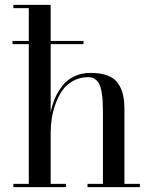

<svg xmlns="http://www.w3.org/2000/svg" viewBox="-20 -770 630 790"><path d="M35 -13.5H98.5V-588.5H31.5V-601.5H98.5V-736.5H35V-750H188.5V-601.5H323.5V-588.5H188.5V-308Q195 -340.5 207 -367.5Q219 -394.5 238 -418.5Q257 -442.5 286.5 -456.2Q316 -470 353 -470Q395 -470 423.2 -459Q451.5 -448 466 -426.5Q480.5 -405 486.2 -379.8Q492 -354.5 492 -319V-13.5H555.5V0H340V-13.5H403.5V-305.5Q403.5 -334 402.5 -353.5Q401.5 -373 397.8 -393.2Q394 -413.5 387.8 -425.5Q381.5 -437.5 370 -445Q358.5 -452.5 342.5 -452.5Q308 -452.5 280.5 -437Q253 -421.5 236.2 -397.5Q219.5 -373.5 208.2 -342Q197 -310.5 192.8 -281.5Q188.5 -252.5 188.5 -224V-13.5H251.5V0H35Z"/></svg>

Font: Bodoni* 16pt
Style: Regular
Weight: 400
Version: Version 2.3